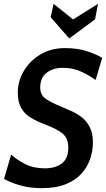

<svg xmlns="http://www.w3.org/2000/svg" viewBox="-20 -964 551 998"><path d="M198 14Q134 14 84.5 -0.5Q35 -15 1 -34L38 -160.5Q66 -134.5 110 -111.8Q154 -89 213 -89Q268.5 -89 301.8 -114.8Q335 -140.5 335 -196.5Q335 -246 305 -270Q275 -294 217 -316Q172.5 -332.5 140 -352.2Q107.5 -372 90 -402.8Q72.5 -433.5 72.5 -483.5Q72.5 -542 103.5 -594.8Q134.5 -647.5 189.8 -680.8Q245 -714 317 -714Q384.5 -714 434.8 -697Q485 -680 511 -663L477 -548.5Q431.5 -580 392.2 -595.8Q353 -611.5 306.5 -611.5Q255.5 -611.5 222.2 -585.5Q189 -559.5 189 -509.5Q189 -469.5 218.2 -450Q247.5 -430.5 291.5 -412.5Q322 -400 352.5 -386Q383 -372 408 -351.8Q433 -331.5 448 -300.5Q463 -269.5 463 -223Q463 -181 449 -139Q435 -97 404 -62.2Q373 -27.5 322.2 -6.8Q271.5 14 198 14ZM340 -764 243.5 -874.5 258.5 -944 360 -863 489.5 -944 474 -863.5Z"/></svg>

Font: Cabin Condensed SemiBold
Style: Italic
Weight: 600
Width: 3
Italic angle: -10°
Designer: Pablo Impallari
Foundry: Pablo Impallari. http://www.impallari.com Igino Marini. http://www.ikern.com
Version: Version 3.001; ttfautohint (v1.8.3)